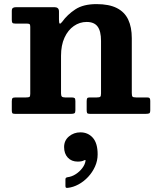

<svg xmlns="http://www.w3.org/2000/svg" viewBox="-20 -555 773 936"><path d="M110 -440Q120.5 -440 124 -437.4Q127.5 -434.7 127.5 -424.2V-97.5Q127.5 -85 123.4 -82.5Q119.2 -80 106.5 -80H56.5Q45.2 -80 41.4 -76.8Q37.5 -73.5 37.5 -61.5V-18.3Q37.5 -7.5 39.9 -3.8Q42.2 0 52.5 0H328Q338.3 0 342.9 -2.9Q347.5 -5.7 347.5 -16.8V-62.3Q347.5 -74 343.5 -77Q339.5 -80 328.8 -80H297Q285.3 -80 281.4 -84.4Q277.5 -88.8 277.5 -100V-283Q277.5 -334.5 294.5 -371.5Q311.5 -408.5 340 -428.2Q368.5 -448 402.5 -448Q439 -448 455.7 -425.7Q472.5 -403.5 472.5 -355.5V-99.5Q472.5 -86.5 468.6 -83.3Q464.7 -80 452 -80H416.8Q407 -80 404.8 -75.4Q402.5 -70.8 402.5 -61.3V-19.3Q402.5 -8.3 404.8 -4.1Q407 0 418 0H690.3Q703.3 0 707.9 -2.6Q712.5 -5.3 712.5 -18.5V-63.3Q712.5 -72.8 709.4 -76.4Q706.3 -80 697 -80H643.5Q629.3 -80 625.9 -84Q622.5 -88 622.5 -102V-369Q622.5 -422.5 605 -459.5Q587.5 -496.5 549.5 -515.8Q511.5 -535 450.5 -535Q386.3 -535 347.3 -509.4Q308.3 -483.8 282.8 -448.3Q275 -438.3 271.3 -439.9Q267.5 -441.5 267.5 -460.5V-498.7Q267.5 -510.3 261.6 -515.1Q255.8 -520 245.8 -520H58.8Q48.2 -520 42.9 -516.4Q37.5 -512.7 37.5 -501V-459Q37.5 -447.5 40.5 -443.7Q43.5 -440 55.2 -440ZM292.5 161.8Q292.5 193.8 310.5 213.3Q328.5 232.8 359 232.8Q378.5 232.8 389.8 226.8Q393.5 224.8 395.5 225Q397.5 225.3 397 229Q394.3 247.3 381.1 264.6Q368 282 349.1 294.1Q330.3 306.3 309 309Q299 310.5 299 318.8V351.3Q299 358.5 301.8 360Q304.5 361.5 311 360.8Q337.3 357.8 363 343.8Q388.8 329.8 409.6 307.4Q430.5 285 443.3 256.8Q456 228.5 456 197.5Q456 143 432.5 116.6Q409 90.2 372 90.2Q340 90.2 316.3 110Q292.5 129.8 292.5 161.8Z"/></svg>

Font: Besley
Style: Regular
Weight: 400
Designer: Owen Earl
Foundry: indestructible type*
Version: Version 4.000